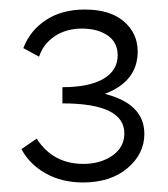

<svg xmlns="http://www.w3.org/2000/svg" viewBox="-20 -782 353 403"><path d="M200 -585Q283 -564 283 -501Q283 -459 247.5 -429Q212 -399 154 -399Q110 -399 76 -418Q42 -437 25 -469L57 -491Q91 -438 155 -438Q191 -438 216 -455.5Q241 -473 241 -502Q241 -565 111 -565V-599Q167 -599 197 -616.5Q227 -634 227 -666Q227 -693 206 -707.5Q185 -722 152 -722Q119 -722 95 -706Q71 -690 62 -663L29 -681Q43 -718 76.5 -740Q110 -762 158 -762Q211 -762 240 -737Q269 -712 269 -674Q269 -611 200 -585Z"/></svg>

Font: EauTestInfant Semilight
Style: Italic
Weight: 300
Italic angle: -12°
Designer: Christian Thalmann (Catharsis Fonts)
Version: Version 0.001;PS 000.001;hotconv 1.0.88;makeotf.lib2.5.64775